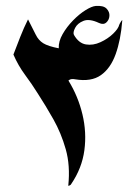

<svg xmlns="http://www.w3.org/2000/svg" viewBox="-20 -621 454 644"><path d="M390 -551Q385 -487 368 -439.5Q351 -392 318.5 -369Q286 -346 232 -355Q222 -357 215.5 -354.5Q209 -352 210 -350Q242 -298 256.5 -237.5Q271 -177 263 -117Q255 -57 219 -4Q218 -1 213.5 1Q209 3 209 2Q216 -66 200.5 -120.5Q185 -175 159 -221Q133 -267 107 -307Q87 -339 64 -370Q41 -401 25 -438Q36 -467 48 -497.5Q60 -528 74 -556Q91 -523 100 -504.5Q109 -486 125 -476Q141 -466 177 -459Q176 -482 190 -506.5Q204 -531 225 -552.5Q246 -574 267 -587Q288 -600 301 -601Q327 -603 337.5 -592Q348 -581 347 -567.5Q346 -554 336.5 -545.5Q327 -537 312 -544Q280 -559 260 -551Q240 -543 232 -527.5Q224 -512 228 -504Q244 -476 268 -472Q292 -468 317 -479.5Q342 -491 359.5 -508Q377 -525 380 -538Q381 -541 386 -549Q391 -557 390 -551Z"/></svg>

Font: Aref Ruqaa Ink
Style: Regular
Weight: 400
Designer: Abdullah Aref
Version: Version 1.005